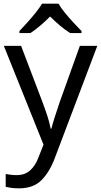

<svg xmlns="http://www.w3.org/2000/svg" viewBox="-20 -786 550 1046"><path d="M1 -536H95L211 -231Q226 -191 238 -154.5Q250 -118 256 -85H260Q266 -110 279 -150.5Q292 -191 306 -232L415 -536H510L279 74Q251 150 206.5 195Q162 240 84 240Q60 240 42 237.5Q24 235 11 232V162Q22 164 37.5 166Q53 168 70 168Q116 168 144.5 142Q173 116 189 73L217 2ZM299 -766Q311 -744 333.5 -716.5Q356 -689 380.5 -662.5Q405 -636 424 -617V-606H362Q336 -622 308 -645.5Q280 -669 253 -696Q226 -669 199 -646Q172 -623 146 -606H86V-617Q105 -637 128.5 -663Q152 -689 174 -716.5Q196 -744 209 -766Z"/></svg>

Font: Noto Sans Siddham
Style: Regular
Weight: 400
Designer: Monotype Design Team
Foundry: Monotype Imaging Inc.
Version: Version 2.004; ttfautohint (v1.8.4.7-5d5b)